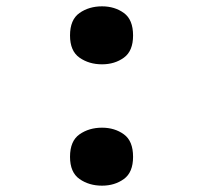

<svg xmlns="http://www.w3.org/2000/svg" viewBox="-20 -579 640 606"><path d="M302 -376Q261 -376 231 -397Q201 -418 201 -467Q201 -517 231 -538Q261 -559 302 -559Q342 -559 371 -538Q400 -517 400 -467Q400 -418 371 -397Q342 -376 302 -376ZM302 7Q261 7 231 -14Q201 -35 201 -84Q201 -134 231 -155Q261 -176 302 -176Q342 -176 371 -155Q400 -134 400 -84Q400 -35 371 -14Q342 7 302 7Z"/></svg>

Font: Noto Sans Mono Black
Style: Regular
Weight: 900
Designer: Monotype Design Team
Foundry: Monotype Imaging Inc.
Version: Version 2.014